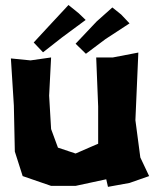

<svg xmlns="http://www.w3.org/2000/svg" viewBox="-20 -725 614 765"><path d="M427.7 -695.3 365.2 -639.6 281.2 -550.8 322.3 -510.7 400.4 -569.3 496.1 -631.8 462.9 -667ZM252.9 -705.1 172.9 -619.1 114.3 -555.7 151.4 -516.6 227.5 -576.2 321.3 -645.5 293.9 -671.9ZM363.3 -496.1 371.1 -300.8V-152.3L343.8 -140.6L281.2 -113.3L210.9 -136.7L183.6 -210.9L175.8 -343.8L183.6 -496.1L101.6 -484.4L23.4 -492.2L35.2 -304.7L39.1 -121.1L70.3 -23.4L183.6 15.6H281.2L403.3 -10.7L410.2 19.5L496.1 3.9L574.2 -23.4L539.1 -97.7L519.5 -246.1L531.2 -515.6L429.7 -496.1Z"/></svg>

Font: MaokenAssortedSans-Lite
Style: Lite
Weight: 400
Version: Version 1.400